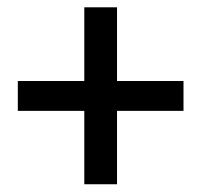

<svg xmlns="http://www.w3.org/2000/svg" viewBox="-20 -586 540 515"><path d="M27.8 -288.6H472.2V-368.7H27.8ZM206.1 -91.8H293.9V-566.4H206.1Z"/></svg>

Font: Roboto Flex
Style: wght 400 wdth 100 opsz 14.0 GRAD 0.00 slnt 0.00 XTRA 468 XOPQ 96 YOPQ 79 YTLC 514 YTUC 712 YTAS 750 YTDE -203.00 YTFI 738
Weight: 400
Designer: Berlow after Robertson
Foundry: Google
Version: Version 3.100